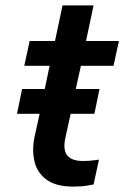

<svg xmlns="http://www.w3.org/2000/svg" viewBox="-20 -682 465 712"><path d="M252 10Q188 10 153 -15.5Q118 -41 108 -83Q98 -125 108 -174L127 -260H43L62 -352H146L164 -438H70L90 -530H184L212 -662H327L299 -530H421L401 -438H280L261 -352H349L330 -260H242L222 -169Q213 -125 230 -105Q247 -85 288 -85Q309 -85 328 -87.5Q347 -90 347 -90L327 2Q327 2 305 6Q283 10 252 10Z"/></svg>

Font: Be Vietnam Pro Medium
Style: Italic
Weight: 500
Italic angle: -12°
Designer: Lam Bao, Tony Le, Vietanh Nguyen
Foundry: Yellow Type Foundry
Version: Version 1.002; ttfautohint (v1.8.3)